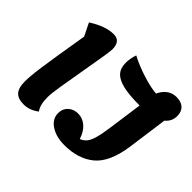

<svg xmlns="http://www.w3.org/2000/svg" viewBox="-155 -989 1271 1271"><g transform="rotate(45 480.5 -353.5)"><path d="M147 -576 103 -665Q198 -726 275 -726Q339 -726 339 -648Q339 -620 305 -429Q283 -304 271 -229Q259 -154 259 -123Q259 -84 265.5 -58.5Q272 -33 286 -13Q236 25 181 25Q127 25 103 -2Q79 -29 79 -89Q79 -139 93 -238Q107 -337 147 -576ZM916 -558 877 -275Q853 -109 772.5 -42Q692 25 561 25Q485 25 434 -8.5Q383 -42 383 -97Q383 -137 410.5 -162.5Q438 -188 479 -188Q522 -188 555.5 -159Q589 -130 606 -76Q631 -86 647 -105Q663 -124 674.5 -163.5Q686 -203 696 -275L729 -513Q632 -513 574.5 -526.5Q517 -540 490.5 -569Q464 -598 464 -647Q464 -690 479 -732Q541 -699 620 -674Q699 -649 750 -646Q768 -685 797 -705.5Q826 -726 862 -726Q907 -726 931 -703.5Q955 -681 955 -640Q955 -590 916 -558Z"/></g></svg>

Font: Lemonada SemiBold
Style: Regular
Weight: 600
Designer: Mohamed Gaber (Arabic) Eduardo Tunni (Latin)
Foundry: Kief Type Foundry
Version: Version 3.006